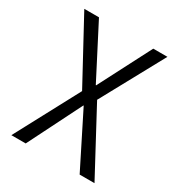

<svg xmlns="http://www.w3.org/2000/svg" viewBox="-175 -637 907 974"><g transform="rotate(30 278.5 -150.0)"><path d="M278 -93H276L119 220H35L234 -153L35 -520H121L279 -214H281L439 -520H522L322 -153L522 220H435Z"/></g></svg>

Font: M PLUS 1p
Style: Regular
Weight: 400
Version: Version 1.062